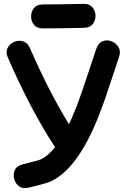

<svg xmlns="http://www.w3.org/2000/svg" viewBox="-20 -926 644 994"><path d="M129 45Q138 43 158.5 38Q179 33 201 27Q223 21 234 17Q370 -40 475 -287Q508 -364 545 -477Q594 -626 597 -633Q606 -661 593.5 -682Q581 -703 558 -712Q535 -721 512.5 -713Q490 -705 479 -675L426 -516Q386 -395 360 -335Q349 -308 337 -283Q234 -450 135 -677Q123 -705 99.5 -712Q76 -719 53 -709Q30 -699 19 -677Q8 -655 21 -627Q138 -358 265 -164Q226 -115 186 -99Q173 -94 145 -87.5Q117 -81 97 -75Q67 -68 57 -46Q47 -24 53.5 0.5Q60 25 79.5 39Q99 53 129 45ZM202 -779Q290 -779 415 -782Q445 -782 460 -801Q475 -820 474.5 -845Q474 -870 458 -888.5Q442 -907 411 -906Q288 -903 202 -903Q171 -903 156 -884.5Q141 -866 141 -841Q141 -816 156 -797.5Q171 -779 202 -779Z"/></svg>

Font: Balsamiq Sans
Style: Bold
Weight: 700
Designer: Michael Angeles
Foundry: Balsamiq SRL
Version: Version 1.020; ttfautohint (v1.8.4.7-5d5b);gftools[0.9.26]